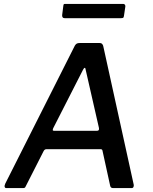

<svg xmlns="http://www.w3.org/2000/svg" viewBox="-20 -962 781 982"><path d="M12 0Q6 0 4 -6Q2 -12 7 -23L363 -729Q368 -737 373.5 -739.5Q379 -742 388 -742H489Q499 -742 503.5 -736Q508 -730 509 -722L664 -17Q665 -11 662.5 -5.5Q660 0 653 0H558Q545 0 543 -14L504 -192Q503 -199 494 -199H218Q208 -199 203 -189L111 -8Q109 -3 106 -1.5Q103 0 96 0H12ZM476 -293Q489 -293 486 -308L418 -606Q417 -616 413 -615Q409 -614 404 -604L252 -306Q249 -298 250 -295.5Q251 -293 257 -293ZM621 -928 614 -881Q613 -873 610 -871Q607 -869 597 -869H311Q303 -869 300 -874Q297 -879 298 -886L304 -933Q305 -939 306.5 -940.5Q308 -942 313 -942H611Q616 -942 619 -937.5Q622 -933 621 -928Z"/></svg>

Font: Libre Franklin Thin Medium
Style: Italic
Weight: 500
Italic angle: -8°
Version: Version 3.000